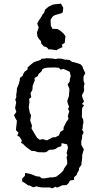

<svg xmlns="http://www.w3.org/2000/svg" viewBox="-20 -827 558 1056"><path d="M254 204H213L188 201L185 197L162 203L143 193H135L116 179L102 171V155L117 140L118 124L149 130L166 137L182 143L197 144L210 154H226L260 148L268 149L289 145L306 132L317 123L328 111L332 101L339 90L350 75L349 54L346 39L351 25L346 16L354 -15L349 -33L319 -40L317 -23L296 -16L288 -9L273 -4L251 -3L235 9L226 11L189 10L171 4L154 3L145 -3L134 -11L120 -22L106 -36L96 -41L100 -55L87 -75L75 -81L82 -97L68 -111L69 -127L71 -142L73 -163L65 -176L57 -194L70 -211L63 -233L69 -264L64 -279L70 -294L69 -306L72 -322L73 -340L80 -358L83 -364L88 -383L90 -399L105 -410L108 -421L116 -433L132 -445L131 -455L142 -465L152 -474L168 -486L178 -489L204 -498L208 -504L229 -505L236 -507L270 -505L287 -502L297 -505L319 -504L337 -499H344L362 -497L376 -487L394 -483L422 -474L433 -463L437 -450L449 -425L440 -407L439 -396L440 -380L445 -367L441 -350L443 -332L441 -323L431 -304L433 -292L442 -269L431 -255L442 -248L432 -233L431 -219V-202L430 -183L437 -172L439 -152L435 -136V-121L431 -115L440 -99L431 -80L432 -71L427 -51V-32L429 -27L441 -6L432 26V37L431 52L428 70V79L414 99L415 107L405 125L401 136L387 148L388 162L365 166L356 182L345 191L323 192L310 198L293 205L286 200L267 209ZM271 -72H284L304 -82L312 -102L329 -112L330 -127L344 -155L357 -174L353 -188L361 -216L354 -227L360 -240L353 -257L350 -272L359 -299L362 -337L352 -363L363 -378L365 -396L369 -407L364 -432L329 -448L313 -444L304 -454L280 -456L240 -455L224 -452L213 -446L208 -434L193 -421L187 -408L170 -398L171 -384L160 -356L158 -332L148 -315L152 -292L140 -283L142 -264L138 -238L144 -206L151 -193L146 -164L156 -136L153 -121L171 -90L184 -69L199 -58L214 -62L238 -55ZM280 -668H295L310 -659L318 -653L330 -642L340 -628L338 -609L336 -591L320 -581L324 -568L300 -557L292 -551L274 -553L257 -556L249 -554L237 -567L221 -572L207 -587L205 -601L195 -612L186 -626L183 -649L188 -661L193 -676L185 -696L188 -705L201 -725L209 -737L213 -746L223 -758L228 -774L242 -786L248 -791L272 -802L286 -804L298 -805L315 -807L321 -797L328 -784L325 -759L318 -754L293 -747L280 -743L271 -737L266 -731L258 -717L260 -683L265 -677L267 -669H270Z"/></svg>

Font: Winky Rough Light
Style: Regular
Weight: 300
Designer: Simon Atzbach
Foundry: typofactur
Version: Version 1.206; ttfautohint (v1.8.4.7-5d5b)